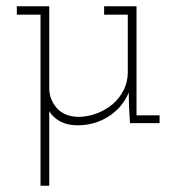

<svg xmlns="http://www.w3.org/2000/svg" viewBox="-20 -395 585 616"><path d="M138 201H110V-348H34V-375H138V-107Q140 -73 163 -47.5Q186 -22 229 -20Q261 -20 290 -31Q319 -42 341 -60.5Q363 -79 376.5 -105.5Q390 -132 390 -163V-348H314V-375H418V-25H492V0H397L394 -53L393 -98Q373 -50 328.5 -21.5Q284 7 229 7Q197 7 174 -5Q151 -17 138 -38Z"/></svg>

Font: Josefin Slab Light
Style: Regular
Weight: 300
Designer: Santiago Orozco
Foundry: Typemade
Version: Version 2.000